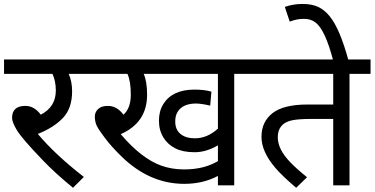

<svg xmlns="http://www.w3.org/2000/svg" viewBox="-20 -916 1852 949"><path d="M39.6 -333Q39.6 -392.6 105.5 -392.6Q149.4 -392.6 181.6 -349.1Q255.9 -387.7 255.9 -468.3Q255.9 -515.6 239.3 -550.8H0V-622.1H423.8V-550.8H319.8Q336.4 -512.2 336.4 -464.4Q336.4 -381.3 291.7 -333.7Q247.1 -286.1 167 -253.9Q252 -152.3 394.5 -41.5L340.8 12.2Q252 -60.5 189.5 -126Q86.4 -233.4 63 -273.2Q39.6 -313 39.6 -333Z M846.7 -182.6Q808.6 -201.7 787.1 -237.3Q765.6 -272.9 765.6 -319.8Q765.6 -366.2 787.1 -401.4Q831.5 -472.7 939.9 -473.1Q992.7 -473.1 1024.9 -462.9L1019 -394Q973.6 -404.3 949.2 -404.3Q899.9 -404.3 873 -380.9Q846.2 -357.4 846.2 -316.9Q845.7 -275.4 872.1 -253.9Q898.4 -232.4 943.4 -232.4Q1004.4 -232.4 1057.1 -280.3V-550.8H690.4Q707 -512.7 707 -447.3Q707 -310.1 576.7 -252.9Q679.2 -132.3 777.3 -97.2Q829.1 -78.6 890.1 -78.6Q988.3 -78.6 1057.1 -119.6V-197.8Q999.5 -163.6 941.9 -163.6Q884.3 -163.6 846.7 -182.6ZM609.9 -550.8H409.2V-622.1H1241.7V-550.8H1137.7V0H1057.1V-46.4Q983.9 -7.3 890.6 -7.3Q717.8 -7.3 578.1 -145Q528.3 -193.8 498 -234.9Q466.8 -275.9 458 -294.9Q449.2 -314 448.7 -337.9Q448.2 -361.3 464.8 -377Q481.4 -392.6 512.7 -392.6Q558.1 -392.6 590.3 -349.1Q626.5 -381.3 626.5 -448.2Q626.5 -515.1 609.9 -550.8Z M1627 -328.1H1518.1Q1454.6 -328.1 1423.3 -321.3Q1353 -306.6 1353 -237.3Q1353 -177.7 1414.6 -114.3Q1445.3 -82 1497.6 -40L1443.8 12.2Q1373.5 -47.9 1341.3 -85.9Q1272 -166.5 1272.5 -240.2Q1272.5 -314 1327.1 -356.9Q1381.8 -399.4 1499.5 -399.4H1627V-550.8H1227.1V-622.1H1811.5V-550.8H1707.5V0H1627Z M1481.4 -822.8Q1446.3 -822.8 1412.1 -809.1L1387.7 -881.8Q1428.7 -896.5 1474.6 -896.5Q1521.5 -896.5 1552.7 -881.8Q1584 -867.2 1609.4 -835.9Q1660.2 -773.9 1703.1 -614.7H1627.4Q1587.9 -766.6 1541 -803.7Q1516.6 -823.2 1481.4 -822.8Z"/></svg>

Font: NotoSans
Style: Regular
Weight: 400
Designer: Monotype Design team
Foundry: Monotype Imaging Inc.
Version: Version 1.04